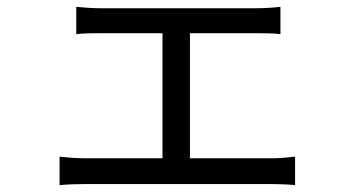

<svg xmlns="http://www.w3.org/2000/svg" viewBox="-20 -537 1040 564"><path d="M204 -517Q220.4 -515.2 240.6 -514Q260.8 -512.8 272.5 -512.8H733.4Q752 -512.8 770.2 -514Q788.5 -515.2 803.8 -517V-436.7Q788.1 -438.7 769.2 -439.1Q750.4 -439.5 733.4 -439.5H273.1Q261.4 -439.5 240.6 -439.1Q219.8 -438.7 204 -436.7ZM457.3 -30V-471.6H538V-30ZM155 -76.7Q172.6 -74.9 191.4 -73.5Q210.2 -72.1 226.6 -72.1H779.8Q797.9 -72.1 814.9 -73.7Q832 -75.3 846.8 -76.7V6.9Q832 5.1 812 4.4Q792 3.7 779.8 3.7H226.6Q210.6 3.7 192.1 4.4Q173.6 5.1 155 6.9Z"/></svg>

Font: Noto Sans TC
Style: Regular
Weight: 100
Designer: Ryoko NISHIZUKA 西塚涼子 (kana, bopomofo & ideographs); Paul D. Hunt (Latin, Greek & Cyrillic); Sandoll Communications 산돌커뮤니
Foundry: Adobe
Version: Version 2.004;hotconv 1.0.118;makeotfexe 2.5.65603